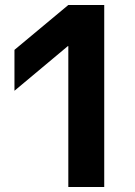

<svg xmlns="http://www.w3.org/2000/svg" viewBox="-20 -750 540 770"><path d="M254 0V-565H252L38 -386V-550L254 -730H398V0Z"/></svg>

Font: M PLUS 1 Code
Style: Bold
Weight: 700
Designer: Coji Morishita
Foundry: UNDERFOREST DESIGN
Version: Version 1.002